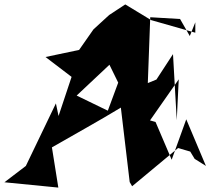

<svg xmlns="http://www.w3.org/2000/svg" viewBox="-59 -751 990 869"><path d="M873 0 784 -211 718 -28 645 -199 620 -206 750 -392 741 -207 724 -506 649 -391 610 -375 621 -673 756 -665 800 -588 825 -650V-603L625 -660L508 -731L435 -683L364 -618L299 -525L147 -493L265 -403L206 -226L194 -283L58 0L-39 74L205 98L176 -84C280 -144 386 -202 488 -264L528 73L539 92L747 -81L802 -65L822 -32ZM288 -290 280 -311 446 -467 429 -473 476 -377 429 -250 254 -335Z"/></svg>

Font: Asimov Silicon
Style: Regular
Weight: 400
Designer: Google
Version: Version 2.000980; 2014